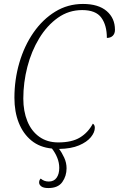

<svg xmlns="http://www.w3.org/2000/svg" viewBox="-20 -744 602 972"><path d="M225 208Q200 208 189 199.5Q178 191 178 180Q178 168 186 160Q194 167 204 171Q214 175 227 175Q253 175 266.5 156Q280 137 280 106Q280 80 270 55Q260 30 243 8Q181 2 139 -32.5Q97 -67 75 -122.5Q53 -178 53 -249Q53 -341 78 -426.5Q103 -512 149.5 -579Q196 -646 259.5 -685Q323 -724 400 -724Q478 -724 520 -688Q562 -652 562 -593Q562 -574 551 -563Q540 -552 521 -552Q521 -616 493 -654.5Q465 -693 396 -693Q328 -693 273 -654Q218 -615 178.5 -550Q139 -485 118.5 -405.5Q98 -326 98 -245Q98 -181 118.5 -130.5Q139 -80 179 -51.5Q219 -23 275 -23Q344 -23 385 -48Q426 -73 450 -118Q460 -112 460 -97Q460 -74 440 -49.5Q420 -25 380 -8Q340 9 279 10Q293 28 305 54Q317 80 317 108Q317 147 295.5 177.5Q274 208 225 208Z"/></svg>

Font: Noto Serif SemiCondensed ExtraLight
Style: Italic
Weight: 200
Width: 4
Italic angle: -12°
Designer: Monotype Design Team
Foundry: Monotype Imaging Inc.
Version: Version 2.013